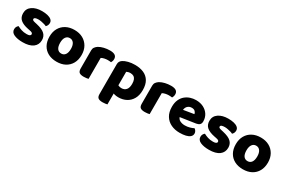

<svg xmlns="http://www.w3.org/2000/svg" viewBox="77 -1514 3969 2712"><g transform="rotate(30 2061.0 -157.5)"><path d="M462 -145Q462 -69 404.5 -26Q347 17 237 17Q152 17 97.5 -7.5Q43 -32 43 -84Q43 -108 53 -125Q63 -142 77 -152Q106 -136 143.5 -123.5Q181 -111 230 -111Q294 -111 294 -144Q294 -158 282 -166Q270 -174 242 -179L212 -185Q126 -202 83 -239Q40 -276 40 -343Q40 -418 101 -460Q162 -502 260 -502Q309 -502 349.5 -492.5Q390 -483 414 -462.5Q438 -442 438 -410Q438 -388 429.5 -371Q421 -354 408 -343Q397 -350 373.5 -357Q350 -364 323 -369Q296 -374 275 -374Q242 -374 224 -366.5Q206 -359 206 -343Q206 -332 216 -325Q226 -318 254 -312L285 -305Q381 -283 421.5 -244.5Q462 -206 462 -145Z M1052 -243Q1052 -163 1019.5 -105Q987 -47 928.5 -15.5Q870 16 790 16Q711 16 652 -15Q593 -46 560.5 -104Q528 -162 528 -243Q528 -322 561 -380Q594 -438 653 -469.5Q712 -501 790 -501Q869 -501 927.5 -469Q986 -437 1019 -379Q1052 -321 1052 -243ZM790 -368Q749 -368 725.5 -335.5Q702 -303 702 -243Q702 -181 725 -149Q748 -117 790 -117Q832 -117 855 -149.5Q878 -182 878 -243Q878 -302 854.5 -335Q831 -368 790 -368Z M1305 -343V-229H1135V-369Q1135 -398 1150.5 -419.5Q1166 -441 1191 -457Q1226 -478 1273 -489Q1320 -500 1370 -500Q1479 -500 1479 -423Q1479 -405 1474 -389.5Q1469 -374 1462 -363Q1452 -365 1438 -366Q1424 -367 1407 -367Q1382 -367 1354 -361Q1326 -355 1305 -343ZM1135 -264H1305V-1Q1294 2 1273.5 5Q1253 8 1229 8Q1180 8 1157.5 -9Q1135 -26 1135 -72Z M1797 15Q1869 15 1925.5 -15Q1982 -45 2015 -103Q2048 -161 2048 -246Q2048 -335 2014 -391.5Q1980 -448 1919 -474.5Q1858 -501 1777 -501Q1718 -501 1669 -488.5Q1620 -476 1589 -456Q1569 -443 1557.5 -425Q1546 -407 1546 -380V-55H1715V-353Q1726 -359 1742 -363.5Q1758 -368 1777 -368Q1809 -368 1830.5 -355Q1852 -342 1863 -315.5Q1874 -289 1874 -246Q1874 -184 1847.5 -151.5Q1821 -119 1771 -119Q1743 -119 1721 -130Q1699 -141 1682 -154V-12Q1706 -1 1733.5 7Q1761 15 1797 15ZM1716 -96H1546V107Q1546 153 1568.5 170Q1591 187 1640 187Q1664 187 1684.5 184Q1705 181 1716 178Z M2301 -343V-229H2131V-369Q2131 -398 2146.5 -419.5Q2162 -441 2187 -457Q2222 -478 2269 -489Q2316 -500 2366 -500Q2475 -500 2475 -423Q2475 -405 2470 -389.5Q2465 -374 2458 -363Q2448 -365 2434 -366Q2420 -367 2403 -367Q2378 -367 2350 -361Q2322 -355 2301 -343ZM2131 -264H2301V-1Q2290 2 2269.5 5Q2249 8 2225 8Q2176 8 2153.5 -9Q2131 -26 2131 -72Z M2624 -167 2618 -279 2849 -317Q2847 -337 2829 -357Q2811 -377 2773 -377Q2733 -377 2706.5 -351Q2680 -325 2678 -277L2684 -193Q2694 -147 2729.5 -129Q2765 -111 2809 -111Q2851 -111 2889 -122Q2927 -133 2950 -146Q2966 -136 2977 -118Q2988 -100 2988 -80Q2988 -47 2963.5 -25.5Q2939 -4 2896 6Q2853 16 2797 16Q2719 16 2656.5 -13.5Q2594 -43 2557.5 -102Q2521 -161 2521 -250Q2521 -316 2542.5 -364Q2564 -412 2600 -442Q2636 -472 2680.5 -486.5Q2725 -501 2772 -501Q2843 -501 2896 -473.5Q2949 -446 2979 -398.5Q3009 -351 3009 -289Q3009 -255 2990 -237Q2971 -219 2937 -214Z M3501 -145Q3501 -69 3443.5 -26Q3386 17 3276 17Q3191 17 3136.5 -7.5Q3082 -32 3082 -84Q3082 -108 3092 -125Q3102 -142 3116 -152Q3145 -136 3182.5 -123.5Q3220 -111 3269 -111Q3333 -111 3333 -144Q3333 -158 3321 -166Q3309 -174 3281 -179L3251 -185Q3165 -202 3122 -239Q3079 -276 3079 -343Q3079 -418 3140 -460Q3201 -502 3299 -502Q3348 -502 3388.5 -492.5Q3429 -483 3453 -462.5Q3477 -442 3477 -410Q3477 -388 3468.5 -371Q3460 -354 3447 -343Q3436 -350 3412.5 -357Q3389 -364 3362 -369Q3335 -374 3314 -374Q3281 -374 3263 -366.5Q3245 -359 3245 -343Q3245 -332 3255 -325Q3265 -318 3293 -312L3324 -305Q3420 -283 3460.5 -244.5Q3501 -206 3501 -145Z M4091 -243Q4091 -163 4058.5 -105Q4026 -47 3967.5 -15.5Q3909 16 3829 16Q3750 16 3691 -15Q3632 -46 3599.5 -104Q3567 -162 3567 -243Q3567 -322 3600 -380Q3633 -438 3692 -469.5Q3751 -501 3829 -501Q3908 -501 3966.5 -469Q4025 -437 4058 -379Q4091 -321 4091 -243ZM3829 -368Q3788 -368 3764.5 -335.5Q3741 -303 3741 -243Q3741 -181 3764 -149Q3787 -117 3829 -117Q3871 -117 3894 -149.5Q3917 -182 3917 -243Q3917 -302 3893.5 -335Q3870 -368 3829 -368Z"/></g></svg>

Font: Baloo Bhaijaan 2 ExtraBold
Style: Regular
Weight: 800
Designer: Sanskriti Dholi, Noopur Datye and Ek Type
Foundry: Ek Type
Version: Version 1.701